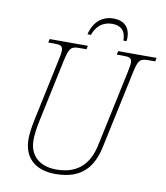

<svg xmlns="http://www.w3.org/2000/svg" viewBox="-95 -965 913 1054"><g transform="rotate(10 361.0 -438.0)"><path d="M326 -776H345C365 -833 405 -856 451 -856C497 -856 527 -831 526 -776H544C552 -846 517 -886 453 -886C389 -886 343 -847 326 -776ZM285 10C434 10 493 -69 517 -184L607 -606C623 -683 632 -694 682 -694H718L722 -714H508L504 -694H542C575 -694 588 -689 588 -663C588 -650 584 -632 579 -606L489 -184C469 -94 418 -15 286 -15C189 -15 135 -69 135 -153C135 -176 139 -216 149 -262L222 -606C239 -683 247 -694 297 -694H335L339 -714H126L122 -694H157C190 -694 203 -689 203 -663C203 -650 200 -632 194 -606L121 -262C112 -220 107 -181 107 -154C107 -51 171 10 285 10Z"/></g></svg>

Font: Noto Serif SemiCondensed Thin
Style: Italic
Weight: 100
Width: 4
Italic angle: -12°
Designer: Monotype Design Team
Foundry: Monotype Imaging Inc.
Version: Version 2.013